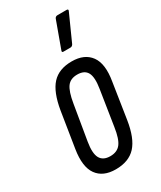

<svg xmlns="http://www.w3.org/2000/svg" viewBox="-180 -758 692 827"><g transform="rotate(-30 165.5 -344.5)"><path d="M141 6Q78 6 49 -34.5Q20 -75 33 -157L61 -333Q75 -417 109.5 -454.5Q144 -492 208 -492Q271 -492 300.5 -451.5Q330 -411 316 -329L289 -154Q276 -70 241 -32Q206 6 141 6ZM149 -55Q183 -55 200.5 -77.5Q218 -100 226 -155L253 -328Q262 -383 249 -407Q236 -431 200 -431Q166 -431 149.5 -408.5Q133 -386 124 -331L95 -158Q86 -104 99.5 -79.5Q113 -55 149 -55ZM198 -546Q189 -546 194 -557L241 -686Q245 -695 255 -695H300Q311 -695 305 -684L247 -555Q242 -546 233 -546Z"/></g></svg>

Font: Sofia Sans Extra Condensed
Style: Italic
Weight: 400
Italic angle: -9°
Designer: Botio Nikoltchev, Ani Petrova
Foundry: lettersoup
Version: Version 4.101; ttfautohint (v1.8.4.7-5d5b)